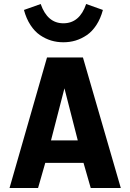

<svg xmlns="http://www.w3.org/2000/svg" viewBox="-20 -943 654 963"><path d="M297.9 -826.2Q379.4 -826.2 412.1 -922.9L496.1 -893.1Q484.4 -849.6 463.4 -817.4Q442.4 -785.2 415.3 -766.8Q388.2 -748.5 359.1 -739.7Q330.1 -731 297.9 -731Q265.6 -731 236.6 -739.7Q207.5 -748.5 180.7 -766.8Q153.8 -785.2 132.8 -817.4Q111.8 -849.6 100.1 -893.1L184.1 -922.9Q217.8 -826.2 297.9 -826.2ZM170.9 0H27.8L215.8 -654.8H396L585.9 0H435.1L398.9 -126H207ZM235.8 -238.8H370.1L303.2 -500Z"/></svg>

Font: IntelOne Mono Bold
Style: Regular
Weight: 700
Designer: Fred Shallcrass
Foundry: Frere-Jones Type LLC
Version: Version 1.200;hotconv 1.1.0;makeotfexe 2.6.0;FJTRelease1.2